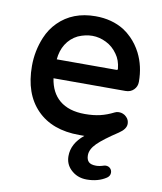

<svg xmlns="http://www.w3.org/2000/svg" viewBox="-81 -580 716 850"><g transform="rotate(10 276.5 -154.5)"><path d="M411.1 -296.4Q415 -296.4 416.3 -297.6Q417.5 -298.8 417.5 -300.8Q417.5 -302.7 417.5 -303.2Q413.6 -340.8 395 -366.2Q374.5 -396 343.8 -411.1Q313 -426.3 281.5 -426.3Q250 -426.3 217.3 -412.1Q184.6 -396 165 -364.7Q147 -335.4 143.6 -296.4ZM269 116.2Q269 59.6 322.8 16.1H299.8Q177.2 16.1 108.9 -54Q40.5 -124 40.5 -249Q40.5 -316.4 66.4 -378.9Q83.5 -419.9 113.8 -450.2Q177.7 -514.2 280.3 -514.2Q354 -514.2 409.2 -480Q428.2 -467.8 445.8 -450.2Q472.2 -423.8 490.2 -388.7Q519 -331.5 519 -261.7Q519 -240.2 504.6 -225.8Q490.2 -211.4 467.8 -211.4H144Q153.3 -148.4 193.4 -114.7Q235.4 -79.6 307.6 -79.6Q346.2 -79.6 376.2 -86.7Q406.2 -93.8 437 -109.4Q444.8 -113.8 455.3 -113.8Q465.8 -113.8 473.6 -110.4Q482.9 -106.9 489.7 -99.6Q502.4 -87.4 502.4 -69.3Q502.4 -45.9 470.7 -24.9Q406.7 17.1 379.9 43.9Q353 70.8 353 97.7Q353 117.2 363 127.2Q373 137.2 396.5 137.2Q412.1 137.2 432.1 130.4L439 129.4H439.5Q451.7 129.4 459.5 137.2Q467.3 145 467.3 156.7Q467.3 170.9 454.1 180.2Q417.5 204.6 366.2 204.6Q322.3 204.6 293 175.3Q269 151.4 269 116.2ZM429.2 131.8Q429.2 131.8 429.2 131.8Z"/></g></svg>

Font: YuPearl-Medium
Style: Medium
Weight: 500
Designer: Max Yao
Foundry: Max-Everyday
Version: Version 1.011; ttfautohint (v1.8.3)